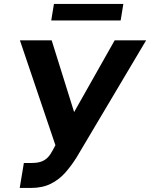

<svg xmlns="http://www.w3.org/2000/svg" viewBox="-20 -929 750 959"><path d="M78.5 9.8 99.2 -115H138.7Q168 -115 187.3 -122.3Q206.6 -129.6 219.9 -144Q233.1 -158.5 244.1 -179.9L256.8 -203.7L79.5 -727.5H238.1L350.2 -369.1L552.7 -727.5H709.8L362.5 -142.8Q337.3 -102.4 306.9 -67.7Q276.5 -32.9 234.6 -11.6Q192.8 9.8 133 9.8ZM596.1 -909.2 582.6 -826.8H235.9L249.4 -909.2Z"/></svg>

Font: Inter Tight
Style: Italic
Weight: 400
Italic angle: -9.39999°
Designer: Rasmus Andersson
Foundry: rsms
Version: Version 3.002